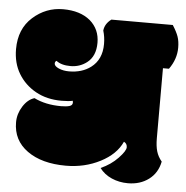

<svg xmlns="http://www.w3.org/2000/svg" viewBox="-50 -724 753 777"><g transform="rotate(5 326.5 -335.5)"><path d="M352.5 -548.8Q352.5 -485.8 309.1 -453.1Q273.4 -426.3 220.7 -426.3Q197.3 -426.3 179 -434.3Q160.6 -442.4 160.6 -453.1Q160.6 -460.9 167 -464.4Q187.5 -448.2 224.9 -448.2Q262.2 -448.2 291 -470.2Q325.7 -496.6 325.7 -551.5Q325.7 -606.4 286.1 -640.6Q245.1 -674.8 175.5 -674.8Q106 -674.8 52.7 -627.2Q-0.5 -579.6 -0.5 -497.6Q-0.5 -440.9 25.1 -398.2Q50.8 -355.5 95.9 -330.3Q141.1 -305.2 200.7 -305.2Q230.5 -305.2 246.6 -309.1Q247.6 -304.2 247.6 -301.8Q247.6 -290.5 234.9 -286.9Q222.2 -283.2 200.7 -283.2Q138.2 -283.2 91.3 -306.2Q64 -297.9 44.7 -267.3Q25.4 -236.8 25.4 -202.6Q25.4 -129.4 84.2 -87.2Q143.1 -44.9 241.2 -44.9Q317.4 -44.9 380.6 -77.4Q443.8 -109.9 467.3 -162.1Q480.5 -155.3 480.5 -140.6Q480.5 -126 452.1 -96.2Q423.8 -66.4 382.3 -47.9Q400.9 -22.9 431.4 -9.5Q461.9 3.9 497.6 3.9Q546.9 3.9 582 -22.2Q617.2 -48.3 626.5 -95.2Q611.3 -113.3 605 -134.5Q598.6 -155.8 598.6 -188V-472.2H623Q652.8 -513.7 652.8 -560.1Q652.8 -585.9 646.2 -605Q639.6 -624 623 -649.9H373.5Q347.7 -630.9 344.7 -603Q352.5 -577.6 352.5 -548.8Z"/></g></svg>

Font: Friends & Family
Style: Regular
Weight: 400
Designer: Sarang Kulkarni, Maithili Shingre, Noopur Datye
Foundry: Ek Type
Version: Version 1.000;hotconv 1.0.117;makeotfexe 2.5.65602